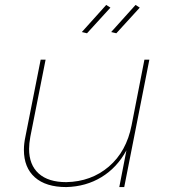

<svg xmlns="http://www.w3.org/2000/svg" viewBox="-20 -759 686 779"><path d="M77 -151Q77 -176 83 -204L145 -517H165L103 -204Q98 -176 98 -155Q98 -90 137 -55Q176 -20 249 -20Q350 -22 421.5 -83Q493 -144 514 -251L566 -517H586L484 0H464L493 -149Q455 -79 392 -40.5Q329 -2 249 0Q166 0 121.5 -39.5Q77 -79 77 -151ZM411 -739 428 -728 333 -624 312 -629ZM530 -739 547 -728 452 -624 431 -629Z"/></svg>

Font: Gontserrat Thin
Style: Italic
Weight: 250
Italic angle: -11.3°
Designer: Julieta Ulanovsky
Foundry: Julieta Ulanovsky
Version: Version 6.001